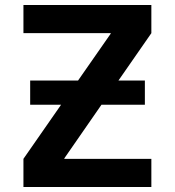

<svg xmlns="http://www.w3.org/2000/svg" viewBox="-20 -750 701 770"><path d="M101 -330V-427H293L424 -615V-617H74V-730H587V-617L455 -427H561V-330H387L238 -115V-113H587V0H74V-113L225 -330Z"/></svg>

Font: M PLUS 1p
Style: Bold
Weight: 700
Version: Version 1.062